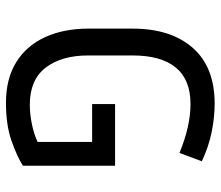

<svg xmlns="http://www.w3.org/2000/svg" viewBox="-68 -662 740 644"><g transform="rotate(90 302.0 -340.0)"><path d="M536 -47Q507 -28 453.5 -9Q400 10 325 10Q244 10 188.5 -24.5Q133 -59 104.5 -121.5Q76 -184 76 -266V-415Q76 -543 140.5 -616.5Q205 -690 328 -690Q373 -690 422.5 -680Q472 -670 521 -647L493 -572Q403 -609 329 -609Q247 -609 206.5 -559.5Q166 -510 166 -415V-266Q166 -176 207 -123Q248 -70 331 -70Q363 -70 396.5 -77Q430 -84 456 -96V-279H329V-356H536Z"/></g></svg>

Font: Inria Sans
Style: Regular
Weight: 400
Designer: Black Foundry Team
Foundry: Black Foundry
Version: Version 1.2; ttfautohint (v1.8.3)